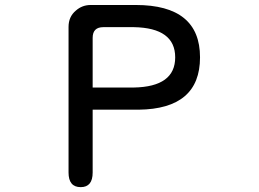

<svg xmlns="http://www.w3.org/2000/svg" viewBox="-20 -728 1040 770"><path d="M254.9 -36.1V-620.1Q254.9 -661.1 284.2 -685.5Q309.6 -708 343.8 -708H524.4Q782.2 -708 782.2 -498Q782.2 -291 536.1 -288.1H351.6V-36.1Q351.6 22.5 303.7 22.5Q254.9 22.5 254.9 -36.1ZM682.6 -498Q682.6 -616.2 516.6 -619.1H394.5Q351.6 -619.1 351.6 -576.2V-377H516.6Q682.6 -379.9 682.6 -498Z"/></svg>

Font: jf-openhuninn-1.0
Style: Regular
Weight: 400
Designer: [Kosugi Maru]
      Designed by Motoya company      

      [Varela Round]
      Joe Prince(Latin component); Avraham Co
Foundry: justfont CO.,LTD.
Version: 1.0